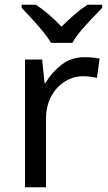

<svg xmlns="http://www.w3.org/2000/svg" viewBox="-20 -786 453 806"><path d="M335 -546Q350 -546 367.5 -544.5Q385 -543 398 -540L387 -459Q374 -462 358.5 -464Q343 -466 329 -466Q288 -466 252 -443.5Q216 -421 194.5 -380.5Q173 -340 173 -286V0H85V-536H157L167 -438H171Q197 -482 238 -514Q279 -546 335 -546ZM194 -606Q181 -629 159 -655.5Q137 -682 113 -708Q89 -734 71 -753V-766H131Q157 -749 185 -725Q213 -701 238 -674Q265 -701 293 -725Q321 -749 347 -766H409V-753Q390 -734 365.5 -708Q341 -682 318.5 -655.5Q296 -629 284 -606Z"/></svg>

Font: Noto Sans Hebrew Droid SemiBold
Style: Regular
Weight: 600
Designer: Monotype Design Team
Foundry: Monotype Imaging Inc.
Version: Version 1.100; ttfautohint (v1.8.4.7-5d5b)